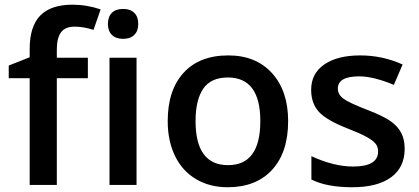

<svg xmlns="http://www.w3.org/2000/svg" viewBox="-20 -785 1780 815"><path d="M353 -453.1H221.2V0H106V-453.1H17.1V-506.8L106 -542V-577.1Q106 -672.9 150.9 -719Q195.8 -765.1 288.1 -765.1Q348.6 -765.1 407.2 -745.1L377 -658.2Q334.5 -671.9 295.9 -671.9Q256.8 -671.9 239 -647.7Q221.2 -623.5 221.2 -575.2V-540H353ZM559.6 0H444.8V-540H559.6ZM438 -683.1Q438 -713.9 454.8 -730.5Q471.7 -747.1 502.9 -747.1Q533.2 -747.1 550 -730.5Q566.9 -713.9 566.9 -683.1Q566.9 -653.8 550 -637Q533.2 -620.1 502.9 -620.1Q471.7 -620.1 454.8 -637Q438 -653.8 438 -683.1Z M1203.1 -271Q1203.1 -138.7 1135.3 -64.5Q1067.4 9.8 946.3 9.8Q870.6 9.8 812.5 -24.4Q754.4 -58.6 723.1 -122.6Q691.9 -186.5 691.9 -271Q691.9 -402.3 759.3 -476.1Q826.7 -549.8 949.2 -549.8Q1066.4 -549.8 1134.8 -474.4Q1203.1 -398.9 1203.1 -271ZM810.1 -271Q810.1 -84 948.2 -84Q1085 -84 1085 -271Q1085 -456.1 947.3 -456.1Q875 -456.1 842.5 -408.2Q810.1 -360.4 810.1 -271Z M1697.8 -153.8Q1697.8 -74.7 1640.1 -32.5Q1582.5 9.8 1475.1 9.8Q1367.2 9.8 1301.8 -22.9V-122.1Q1397 -78.1 1479 -78.1Q1585 -78.1 1585 -142.1Q1585 -162.6 1573.2 -176.3Q1561.5 -189.9 1534.7 -204.6Q1507.8 -219.2 1460 -237.8Q1366.7 -273.9 1333.7 -310.1Q1300.8 -346.2 1300.8 -403.8Q1300.8 -473.1 1356.7 -511.5Q1412.6 -549.8 1508.8 -549.8Q1604 -549.8 1689 -511.2L1651.9 -424.8Q1564.5 -460.9 1504.9 -460.9Q1414.1 -460.9 1414.1 -409.2Q1414.1 -383.8 1437.7 -366.2Q1461.4 -348.6 1541 -317.9Q1607.9 -292 1638.2 -270.5Q1668.5 -249 1683.1 -220.9Q1697.8 -192.9 1697.8 -153.8Z"/></svg>

Font: f0_51262          
Style: Regular
Weight: 600
Foundry: Ascender Corporation
Version: Version 1.10